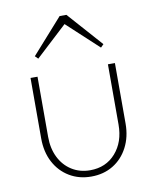

<svg xmlns="http://www.w3.org/2000/svg" viewBox="-81 -766 675 838"><g transform="rotate(-10 256.0 -347.0)"><path d="M256 10Q202 10 159.5 -15.5Q117 -41 93 -86.5Q69 -132 69 -192V-460H100V-193Q100 -142 119.5 -102.5Q139 -63 174.5 -40.5Q210 -18 256 -18Q326 -18 369 -67Q412 -116 412 -193V-460H443V-192Q443 -133 419 -87Q395 -41 353 -15.5Q311 10 256 10ZM117 -537 104 -550 241 -704H271L408 -550L395 -537L246 -675H266Z"/></g></svg>

Font: Marine Company Thin
Style: Regular
Weight: 100
Designer: Rodrigo Fuenzalida
Foundry: fragTYPE
Version: Version 1.000